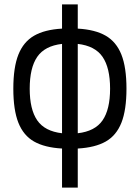

<svg xmlns="http://www.w3.org/2000/svg" viewBox="-20 -680 640 879"><path d="M264 0Q184.5 -4.5 136 -32Q87.5 -59.5 64.2 -118Q41 -176.5 41 -274Q41 -371.5 64.2 -430Q87.5 -488.5 136 -516.5Q184.5 -544.5 264 -549V-660H336V-549Q415.5 -544.5 464 -516.5Q512.5 -488.5 535.8 -430Q559 -371.5 559 -274Q559 -176.5 535.8 -118Q512.5 -59.5 464 -32Q415.5 -4.5 336 0V179H264ZM264 -70V-479Q185 -470 150.5 -419.8Q116 -369.5 116 -274Q116 -179 150.5 -129Q185 -79 264 -70ZM484 -274Q484 -369.5 449.5 -419.8Q415 -470 336 -479V-70Q415 -79 449.5 -129Q484 -179 484 -274Z"/></svg>

Font: JuliaMono Light
Style: Regular
Weight: 300
Monospace: yes
Designer: cormullion
Foundry: corm
Version: Version 0.054; ttfautohint (v1.8.4)